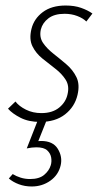

<svg xmlns="http://www.w3.org/2000/svg" viewBox="-20 -436 377 696"><path d="M125 6Q84 6 54.5 -9Q25 -24 9 -42L36 -68Q49 -51 74 -38.5Q99 -26 130 -26Q170 -26 194.5 -46Q219 -66 225 -95Q232 -125 218 -147Q204 -169 180.5 -187Q157 -205 133.5 -224Q110 -243 97.5 -268.5Q85 -294 94 -331Q103 -368 135 -392Q167 -416 218 -416Q250 -416 274 -407.5Q298 -399 315 -387L293 -358Q281 -370 260 -378Q239 -386 214 -386Q177 -386 155.5 -369.5Q134 -353 128 -329Q122 -301 136 -280.5Q150 -260 173.5 -241.5Q197 -223 220.5 -203Q244 -183 257 -156.5Q270 -130 261 -92Q251 -49 216 -21.5Q181 6 125 6ZM117 0H149L115 85L93 80Q101 77 110.5 76Q120 75 129 75Q172 75 189.5 103.5Q207 132 200 163Q192 198 162.5 219Q133 240 95 240Q70 240 48.5 232Q27 224 12 211L26 195Q39 203 55 208Q71 213 89 213Q122 213 140 198Q158 183 164 163Q168 150 165.5 135Q163 120 151 109Q139 98 112 98Q104 98 95 99Q86 100 77 102Z"/></svg>

Font: Ysabeau Office ExtraLight
Style: Italic
Weight: 250
Italic angle: -12°
Designer: Christian Thalmann (Catharsis Fonts)
Version: Version 2.001;gftools[0.9.30]; featfreeze: tnum,lnum,ss02